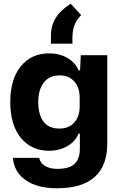

<svg xmlns="http://www.w3.org/2000/svg" viewBox="-20 -832 657 1029"><path d="M284 177Q179 177 117 133Q55 89 49 14H190Q195 41 221 57Q247 73 287 73Q352 73 380 46Q408 19 408 -36V-116H401Q385 -75 342 -49.5Q299 -24 243 -24Q148 -24 91.5 -93.5Q35 -163 35 -285Q35 -407 91.5 -476.5Q148 -546 243 -546Q298 -546 341 -521.5Q384 -497 401 -455H409L413 -536H555V-64Q555 177 284 177ZM298 -143Q350 -143 378.5 -176Q407 -209 407 -261V-309Q407 -363 378 -395.5Q349 -428 301 -428Q244 -428 214.5 -389.5Q185 -351 185 -285Q185 -218 213 -180.5Q241 -143 298 -143ZM253 -638Q253 -695 278.5 -736Q304 -777 359 -812L415 -751Q389 -724 378.5 -696Q368 -668 368 -625V-598H253Z"/></svg>

Font: Mona Sans
Style: Bold
Weight: 700
Designer: Deni Anggara
Foundry: GitHub
Version: Version 2.000;Glyphs 3.2.3 (3260)